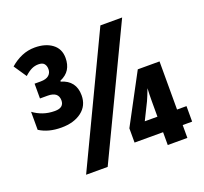

<svg xmlns="http://www.w3.org/2000/svg" viewBox="-124 -868 1073 1012"><g transform="rotate(-20 412.0 -361.5)"><path d="M193 0 533 -714H655L314 0ZM157 -278Q120 -278 89.5 -286Q59 -294 34 -310V-411Q58 -393 88 -382.5Q118 -372 154 -372Q180 -372 192.5 -382.5Q205 -393 205 -413Q205 -437 190 -449Q175 -461 145 -461H102V-544H136Q167 -544 182 -557Q197 -570 197 -591Q197 -610 187.5 -621.5Q178 -633 155 -633Q135 -633 117 -624.5Q99 -616 77 -596L29 -667Q60 -694 94.5 -708.5Q129 -723 167 -723Q227 -723 264.5 -695Q302 -667 302 -616Q302 -579 286 -553Q270 -527 235 -512V-507Q274 -496 294 -469.5Q314 -443 314 -402Q314 -344 270.5 -311Q227 -278 157 -278ZM651 0V-72H491V-152L639 -429H761V-159H814V-72H761V0ZM580 -159H651V-247Q651 -266 651.5 -284Q652 -302 653 -318Q645 -298 638.5 -281Q632 -264 627 -254Z"/></g></svg>

Font: Noto Sans Display Condensed ExtraBold
Style: Regular
Weight: 800
Width: 3
Designer: Monotype Design Team
Foundry: Monotype Imaging Inc.
Version: Version 2.003